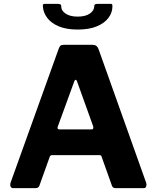

<svg xmlns="http://www.w3.org/2000/svg" viewBox="-20 -974 811 994"><path d="M48 0Q39 0 35 -8Q31 -16 35 -29L284 -722Q288 -733 293 -737.5Q298 -742 310 -742H460Q482 -742 490 -720L737 -27Q740 -19 737 -9.5Q734 0 725 0H578Q563 0 559 -14L507 -160Q506 -165 503.5 -168Q501 -171 494 -171H250Q240 -171 237 -161L184 -13Q182 -7 177.5 -3.5Q173 0 163 0H48ZM453 -304Q467 -304 462 -321L378 -555Q375 -561 371.5 -561Q368 -561 365 -554L280 -321Q273 -304 289 -304ZM382 -821Q324 -821 284.5 -837.5Q245 -854 224.5 -881.5Q204 -909 202 -940Q201 -949 203.5 -951.5Q206 -954 211 -954H276Q288 -954 292.5 -951.5Q297 -949 297 -942Q296 -920 319 -904Q342 -888 382 -888ZM382 -821V-888Q423 -888 445.5 -904Q468 -920 468 -942Q468 -949 472 -951.5Q476 -954 488 -954H553Q559 -954 560.5 -951.5Q562 -949 562 -940Q562 -909 541.5 -881.5Q521 -854 481 -837.5Q441 -821 382 -821Z"/></svg>

Font: Libre Franklin
Style: Bold
Weight: 700
Designer: Pablo Impallari, Rodrigo Fuenzalida, Nhung Nguyen
Foundry: Impallari Type
Version: Version 3.000